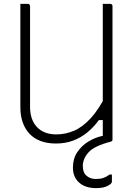

<svg xmlns="http://www.w3.org/2000/svg" viewBox="-20 -720 690 990"><path d="M560 0Q554 0 547.5 0Q541 0 534.5 0Q528 0 521 0Q519 0 517 -0.5Q515 -1 514 -2Q513 -3 512 -4.5Q511 -6 510.5 -7.5Q510 -9 510 -11Q510 -97 510 -183Q510 -269 510 -355.5Q510 -442 510 -528Q510 -614 510 -700Q517 -700 523.5 -700Q530 -700 536.5 -700Q543 -700 549 -700Q552 -700 554.5 -698.5Q557 -697 558.5 -694.5Q560 -692 560 -689Q560 -616 560 -542Q560 -468 560 -394.5Q560 -321 560 -247.5Q560 -174 560 -100Q560 -75 560 -50Q560 -25 560 0ZM268 20Q223 20 189 7Q155 -6 132 -30.5Q109 -55 97 -89.5Q85 -124 85 -167Q85 -230 85 -301Q85 -372 85 -448Q85 -524 85 -601Q85 -626 85 -650.5Q85 -675 85 -700Q95 -700 104.5 -700Q114 -700 124 -700Q127 -700 129.5 -698.5Q132 -697 133.5 -694.5Q135 -692 135 -689Q135 -602 135 -514Q135 -426 135 -339.5Q135 -253 135 -169Q135 -102 171 -64.5Q207 -27 270 -27Q317 -27 361 -45.5Q405 -64 447.5 -110Q490 -156 531 -238V-101H490Q463 -64 430 -37Q397 -10 357 5Q317 20 268 20ZM507 -19Q516 -21 528.5 -16.5Q541 -12 560 0Q560 4 558 6.5Q556 9 549 11Q465 33 436 66Q407 99 407 136Q407 170 426.5 186.5Q446 203 474 203Q497 203 513 197.5Q529 192 545 180H557Q557 185 557 191.5Q557 198 557 204Q557 210 557 217Q557 227 535 238.5Q513 250 476 250Q420 250 388 221.5Q356 193 356 144Q356 98 378.5 64.5Q401 31 435.5 10Q470 -11 507 -19Z"/></svg>

Font: Recursive Sans Linear Light
Style: Regular
Weight: 300
Version: Version 1.085